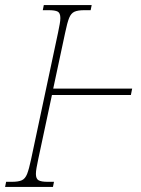

<svg xmlns="http://www.w3.org/2000/svg" viewBox="-43 -734 552 754"><path d="M-23 0 -19 -20H4Q29 -20 42.5 -26Q56 -32 63.5 -51Q71 -70 79 -108L185 -606Q189 -626 191.5 -639.5Q194 -653 194 -663Q194 -683 183.5 -688.5Q173 -694 148 -694H125L129 -714H317L313 -694H288Q263 -694 249.5 -688Q236 -682 228.5 -663.5Q221 -645 213 -606L166 -386H476L471 -361H161L107 -108Q103 -89 100.5 -75Q98 -61 98 -51Q98 -32 108.5 -26Q119 -20 144 -20H169L165 0Z"/></svg>

Font: Noto Serif ExtraCondensed Thin
Style: Italic
Weight: 100
Width: 2
Italic angle: -12°
Designer: Monotype Design Team
Foundry: Monotype Imaging Inc.
Version: Version 2.013